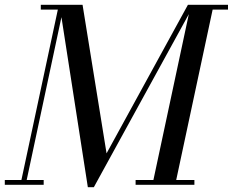

<svg xmlns="http://www.w3.org/2000/svg" viewBox="-45 -770 970 800"><path d="M-25 -20H44.2L196 -730H125V-750H299L399 -131L738 -750H905V-730H841L689.2 -20H765V0H520V-20H594.2L741.8 -711.2L346 10H321L211 -698.5L66.2 -20H137V0H-25Z"/></svg>

Font: Bodoni* 11
Style: Italic
Weight: 400
Italic angle: -13°
Version: Version 1.002